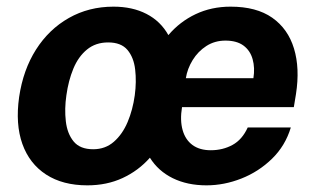

<svg xmlns="http://www.w3.org/2000/svg" viewBox="-20 -547 951 577"><path d="M673 -527Q750.5 -527 798 -493.8Q845.5 -460.5 863.5 -401.2Q881.5 -342 869.5 -264.5L863 -225H527Q520.5 -185.5 528.8 -156.2Q537 -127 558.5 -111.2Q580 -95.5 613.5 -95.5Q649.5 -95.5 678.8 -111.5Q708 -127.5 724.5 -164H854Q837.5 -109 797.5 -70Q757.5 -31 705.5 -10.5Q653.5 10 600.5 10Q543 10 499.2 -11.5Q455.5 -33 430.5 -73Q396 -34 348.5 -12Q301 10 242.5 10Q168.5 10 118.5 -22.5Q68.5 -55 47.2 -114.5Q26 -174 37.5 -255.5Q49.5 -337 88.2 -398Q127 -459 187 -493Q247 -527 321 -527Q378 -527 420.2 -505.2Q462.5 -483.5 486 -441.5Q520.5 -482 568 -504.5Q615.5 -527 673 -527ZM260 -98.5Q296.5 -98.5 322.2 -121Q348 -143.5 363.5 -180.2Q379 -217 385 -260.5Q390.5 -301.5 386.2 -338Q382 -374.5 363 -397Q344 -419.5 305 -419.5Q267.5 -419.5 241.5 -398.2Q215.5 -377 200.5 -340.8Q185.5 -304.5 179.5 -260.5Q173.5 -220 177.8 -182.8Q182 -145.5 201.2 -122Q220.5 -98.5 260 -98.5ZM538.5 -312H741.5Q746.5 -343 739.2 -369Q732 -395 711.8 -410Q691.5 -425 657.5 -425Q625.5 -425 600.2 -408.8Q575 -392.5 559 -366.5Q543 -340.5 538.5 -312Z"/></svg>

Font: Public Sans Thin
Style: Bold Italic
Weight: 700
Italic angle: -8°
Version: Version 2.001